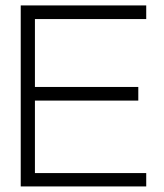

<svg xmlns="http://www.w3.org/2000/svg" viewBox="-20 -670 589 690"><path d="M505.5 -650.5V-601.5H105.5V-357.5H477V-308.5H105.5V-48H505.5V0H54.5V-650.5Z"/></svg>

Font: Overused Grotesk Light
Style: Regular
Weight: 300
Version: Version 0.004